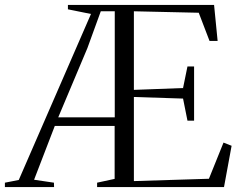

<svg xmlns="http://www.w3.org/2000/svg" viewBox="-80 -763 984 783"><path d="M-60 0V-18L-3.5 -29L291 -706L197 -725V-743H793L807.5 -596H774.5L730.5 -711L466 -717V-396.5L666.5 -404L684.5 -492H711.5V-271H684.5L666.5 -361L466 -367.5V-24.5L772 -34L831.5 -181.5L864.5 -168.5L833.5 0H316V-18L387.5 -33.5V-249.5H143.5L59 -30L140 -18L140.5 0ZM157.5 -284.5H388V-717H331L276.5 -567Z"/></svg>

Font: Merriweather 144pt Light
Style: Regular
Weight: 300
Version: Version 2.100